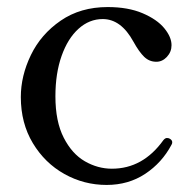

<svg xmlns="http://www.w3.org/2000/svg" viewBox="-20 -511 555 544"><path d="M39 -236Q39 -296 67.5 -355Q96 -414 152 -452.5Q208 -491 285 -491Q343 -491 384 -473.5Q425 -456 445.5 -431Q466 -406 466 -383Q466 -364 453 -350Q440 -336 423 -336Q403 -336 388.5 -350Q374 -364 358 -393Q323 -457 271 -457Q233 -457 202.5 -429.5Q172 -402 154.5 -352.5Q137 -303 137 -238Q137 -167 160.5 -121Q184 -75 220.5 -54Q257 -33 297 -33Q385 -33 443 -114Q448 -120 453 -120Q458 -120 461 -118Q468 -114 468 -108Q468 -104 466 -101Q439 -50 391.5 -18.5Q344 13 282 13Q218 13 162.5 -18Q107 -49 73 -105.5Q39 -162 39 -236Z"/></svg>

Font: Shippori Mincho B1 Medium
Style: Regular
Weight: 500
Designer: FONTDASU
Foundry: FONTDASU / Google Inc. / but / Adobe
Version: Version 3.110; ttfautohint (v1.8.3)